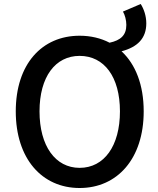

<svg xmlns="http://www.w3.org/2000/svg" viewBox="-20 -929 794 962"><path d="M379 -88C257 -88 178 -198 178 -371C178 -544 257 -649 379 -649C502 -649 581 -544 581 -371C581 -198 502 -88 379 -88ZM596 -871C606 -854 613 -828 613 -804C613 -753 585 -727 529 -715C485 -738 434 -750 379 -750C190 -750 59 -608 59 -371C59 -134 190 13 379 13C568 13 700 -134 700 -371C700 -504 659 -607 589 -672C669 -693 713 -737 713 -812C713 -849 701 -884 685 -909Z"/></svg>

Font: Source Han Sans KR Medium
Style: Regular
Weight: 500
Designer: Ryoko NISHIZUKA (kana & ideographs); Paul D. Hunt (Latin, Greek & Cyrillic); Wenlong ZHANG (bopomofo); Sandoll Communica
Foundry: Adobe Systems Incorporated
Version: Version 1.001;PS 1.001;hotconv 1.0.78;makeotf.lib2.5.61930